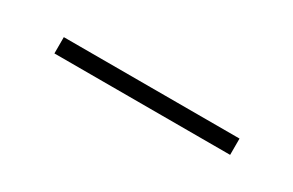

<svg xmlns="http://www.w3.org/2000/svg" viewBox="3 -175 593 388"><g transform="rotate(30 300.0 19.0)"><path d="M505 38H95V0H505Z"/></g></svg>

Font: Iosevka Curly XLtEx
Style: Regular
Weight: 200
Width: 7
Monospace: yes
Designer: Belleve Invis
Foundry: Belleve Invis
Version: Version 11.1.0; ttfautohint (v1.8.3)